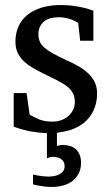

<svg xmlns="http://www.w3.org/2000/svg" viewBox="-20 -514 438 759"><path d="M300.3 129.9Q300.3 153.3 291.5 170.9Q282.7 188.5 267.3 200.7Q252 212.9 230.7 219Q209.5 225.1 184.1 225.1Q170.9 225.1 158 223.6Q145 222.2 134.3 220.2Q121.6 218.3 110.4 214.8V175.8Q120.6 178.2 131.3 180.2Q140.6 181.6 151.1 182.9Q161.6 184.1 171.4 184.1Q183.1 184.1 194.6 181.9Q206.1 179.7 215.1 175Q224.1 170.4 229.7 162.6Q235.4 154.8 235.4 143.1Q235.4 124.5 222.2 115.2Q209 106 188.5 106Q184.6 106 180.7 106.9Q176.8 107.9 173.3 108.9L165.5 111.8V12.2Q146.5 11.7 127.9 9.3Q106.4 6.8 88.1 2.7Q69.8 -1.5 55.7 -5.9Q41.5 -10.3 34.2 -13.2V-146H85L97.2 -61Q112.3 -51.3 134.5 -42.2Q156.7 -33.2 186 -33.2Q207.5 -33.2 224.1 -39.8Q240.7 -46.4 252.2 -57.1Q263.7 -67.9 269.8 -81.8Q275.9 -95.7 275.9 -110.8Q275.9 -131.8 267.6 -146.7Q259.3 -161.6 243.7 -173.6Q228 -185.5 205.3 -196.8Q182.6 -208 153.8 -222.2Q126.5 -235.4 105.5 -248.3Q84.5 -261.2 70.1 -276.1Q55.7 -291 48.3 -308.8Q41 -326.7 41 -349.1Q41 -382.3 53 -409.2Q64.9 -436 87.9 -454.8Q110.8 -473.6 144.3 -483.9Q177.7 -494.1 221.2 -494.1Q243.2 -494.1 263.2 -491.7Q283.2 -489.3 299.8 -485.8Q316.4 -482.4 329.1 -478.5Q341.8 -474.6 349.1 -471.2V-353H296.9L289.1 -422.9Q278.3 -431.2 257.3 -438.5Q236.3 -445.8 212.9 -445.8Q171.4 -445.8 151.6 -427Q131.8 -408.2 131.8 -378.9Q131.8 -361.8 137.5 -349.1Q143.1 -336.4 156 -325.2Q168.9 -314 190.2 -302.2Q211.4 -290.5 243.2 -275.9Q269.5 -264.2 291.5 -251.5Q313.5 -238.8 329.6 -223.1Q345.7 -207.5 354.7 -188.5Q363.8 -169.4 363.8 -145Q363.8 -108.4 350.6 -79.1Q337.4 -49.8 313 -29.5Q288.6 -9.3 252.9 1.5Q230.5 7.8 205.1 10.7V63Q210.4 62 215.3 60.5Q220.2 59.1 228.5 59.1Q243.7 59.1 256.6 63Q269.5 66.9 279.3 75.4Q289.1 84 294.7 97.4Q300.3 110.8 300.3 129.9Z"/></svg>

Font: Charis SIL Eur
Style: Regular
Weight: 400
Foundry: SIL International
Version: Version 5.000